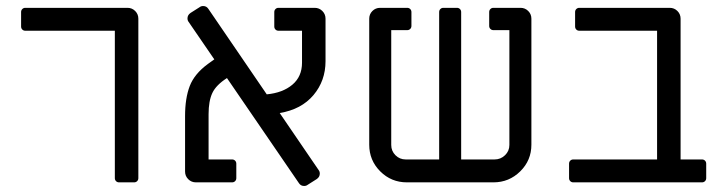

<svg xmlns="http://www.w3.org/2000/svg" viewBox="-20 -605 2388 637"><path d="M361 -14V-503H64Q58 -503 54 -507Q50 -511 50 -517V-565Q50 -571 54 -575Q58 -579 64 -579H403Q418 -579 428.5 -568.5Q439 -558 439 -543V-14Q439 -8 435 -4Q431 0 425 0H375Q369 0 365 -4Q361 -8 361 -14Z M972 3 733 -346Q697 -323 684.5 -296.5Q672 -270 672 -226V-76H750Q756 -76 760 -72Q764 -68 764 -62V-14Q764 -8 760 -4Q756 0 750 0H630Q615 0 604.5 -10.5Q594 -21 594 -36V-220Q594 -279 609.5 -319.5Q625 -360 670 -393L691 -408L606 -532Q602 -537 602 -544Q602 -555 612 -562L642 -581Q647 -585 654 -585Q665 -585 671 -576L865 -292Q918 -297 950 -324Q982 -351 982 -397V-503H904Q898 -503 894 -507Q890 -511 890 -517V-565Q890 -571 894 -575Q898 -579 904 -579H1024Q1039 -579 1049.5 -568.5Q1060 -558 1060 -543V-402Q1060 -337 1020 -289.5Q980 -242 908 -230L1037 -41Q1041 -36 1041 -29Q1041 -18 1031 -11L1001 8Q996 12 989 12Q978 12 972 3Z M1205 -125V-543Q1205 -558 1215.5 -568.5Q1226 -579 1241 -579H1331Q1337 -579 1341 -575Q1345 -571 1345 -565V-519Q1345 -513 1341 -509Q1337 -505 1331 -505H1278V-124Q1278 -104 1292 -90Q1306 -76 1326 -76H1437V-565Q1437 -571 1441 -575Q1445 -579 1451 -579H1496Q1502 -579 1506 -575Q1510 -571 1510 -565V-76H1621Q1641 -76 1655.5 -90Q1670 -104 1670 -124V-505H1617Q1611 -505 1607 -509Q1603 -513 1603 -519V-565Q1603 -571 1607 -575Q1611 -579 1617 -579H1707Q1722 -579 1732.5 -568.5Q1743 -558 1743 -543V-125Q1743 -73 1706 -36.5Q1669 0 1617 0H1330Q1278 0 1241.5 -36.5Q1205 -73 1205 -125Z M1868 -14V-62Q1868 -68 1872 -72Q1876 -76 1882 -76H2160V-503H1902Q1896 -503 1892 -507Q1888 -511 1888 -517V-565Q1888 -571 1892 -575Q1896 -579 1902 -579H2202Q2217 -579 2227.5 -568.5Q2238 -558 2238 -543V-76H2309Q2315 -76 2319 -72Q2323 -68 2323 -62V-14Q2323 -8 2319 -4Q2315 0 2309 0H1882Q1876 0 1872 -4Q1868 -8 1868 -14Z"/></svg>

Font: Miriam Libre
Style: Regular
Weight: 400
Designer: Michal Sahar
Foundry: Hagilda
Version: Version 1.001